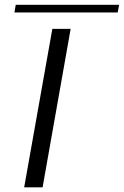

<svg xmlns="http://www.w3.org/2000/svg" viewBox="-20 -798 528 818"><path d="M83 0 203 -675H281L161.5 0ZM41.5 -745 47 -777.5H487.5L481.5 -745Z"/></svg>

Font: Anybody UltraExpanded Light
Style: Italic
Weight: 300
Width: 9
Italic angle: -10°
Designer: Tyler Finck
Foundry: Etcetera Type Company
Version: Version 1.010; ttfautohint (v1.8.3) -l 8 -r 50 -G 200 -x 14 